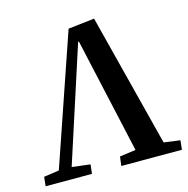

<svg xmlns="http://www.w3.org/2000/svg" viewBox="-106 -821 907 924"><g transform="rotate(-15 348.0 -359.5)"><path d="M9 0 14 -46 90 -57 312 -704 443 -719 612 -57 693 -46 688 0H386L392 -46L472 -57L344 -631H340L154 -57L245 -46L240 0Z"/></g></svg>

Font: Literata 36pt SemiBold
Style: Italic
Weight: 600
Italic angle: -2°
Designer: Latin by Veronika Burian and Jose Scaglione. Greek by Irene Vlachou. Cyrillic by Vera Evstafieva
Foundry: TypeTogether
Version: Version 3.002